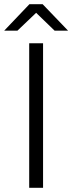

<svg xmlns="http://www.w3.org/2000/svg" viewBox="-46 -894 344 914"><path d="M-26 -748H37L126 -833L214 -748H278L157 -874H94ZM93 -688V0H159V-688Z"/></svg>

Font: Roundo
Style: Regular
Weight: 400
Designer: Shiva Nallaperumal
Foundry: Indian Type Foundry
Version: Version 2.000